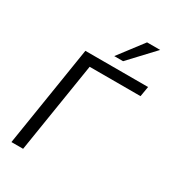

<svg xmlns="http://www.w3.org/2000/svg" viewBox="-221 -1052 1044 1167"><g transform="rotate(30 300.5 -468.5)"><path d="M49 0 161 -705H601L589 -634H232L131 0ZM329 -765 460 -937H552L391 -765Z"/></g></svg>

Font: Nunito Sans 12pt
Style: Italic
Weight: 400
Italic angle: -9°
Designer: Vernon Adams
Foundry: Vernon Adams
Version: Version 3.101;gftools[0.9.27]